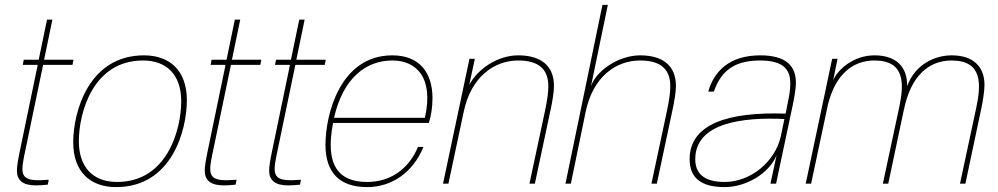

<svg xmlns="http://www.w3.org/2000/svg" viewBox="-20 -750 4074 784"><path d="M78 -110 156 -485H276L280 -506H160L194 -670H172L138 -506H77L73 -485H134L62 -138C53 -96 49 -68 49 -53C49 -15 72 7 126 7C140 7 160 6 175 4L179 -16C75 -8 60 -23 78 -110Z M302 -173C302 -289 359 -503 564 -503C662 -503 720 -443 720 -337C720 -221 663 -7 458 -7C360 -7 302 -67 302 -173ZM279 -169C279 -47 350 14 454 14C683 14 743 -220 743 -341C743 -463 672 -524 568 -524C342 -524 279 -293 279 -169Z M845 -110 923 -485H1043L1047 -506H927L961 -670H939L905 -506H844L840 -485H901L829 -138C820 -96 816 -68 816 -53C816 -15 839 7 893 7C907 7 927 6 942 4L946 -16C842 -8 827 -23 845 -110Z M1108 -110 1186 -485H1306L1310 -506H1190L1224 -670H1202L1168 -506H1107L1103 -485H1164L1092 -138C1083 -96 1079 -68 1079 -53C1079 -15 1102 7 1156 7C1170 7 1190 6 1205 4L1209 -16C1105 -8 1090 -23 1108 -110Z M1582 -524C1368 -524 1309 -281 1309 -159C1309 -47 1365 14 1479 14C1579 14 1666 -45 1709 -150H1687C1646 -54 1569 -7 1479 -7C1364 -7 1306 -73 1340 -248H1731C1740 -275 1746 -311 1746 -349C1746 -451 1695 -524 1582 -524ZM1344 -269C1381 -432 1475 -503 1582 -503C1680 -503 1752 -434 1715 -269Z M1919 -510H1897L1789 0H1811L1874 -296C1904 -436 1998 -503 2096 -503C2186 -503 2219 -462 2219 -398C2219 -372 2215 -344 2206 -300L2142 0H2164L2227 -296C2236 -337 2242 -374 2242 -399C2242 -484 2186 -524 2096 -524C2011 -524 1929 -467 1896 -403Z M2462 -730H2440L2289 0H2311L2372 -296C2402 -436 2494 -503 2594 -503C2684 -503 2717 -462 2717 -398C2717 -372 2713 -344 2704 -300L2640 0H2662L2725 -296C2734 -337 2740 -374 2740 -399C2740 -484 2684 -524 2594 -524C2505 -524 2413 -460 2393 -397Z M3084 -524C2958 -524 2895 -458 2872 -376H2895C2926 -467 2986 -503 3084 -503C3180 -503 3207 -465 3207 -410C3207 -383 3203 -359 3196 -327L3188 -286C2956 -294 2796 -245 2796 -100C2796 -25 2841 14 2939 14C3027 14 3121 -42 3151 -116L3126 0H3149L3216 -316C3223 -349 3230 -388 3230 -412C3230 -483 3187 -524 3084 -524ZM2819 -100C2819 -250 3015 -272 3183 -264L3168 -192C3144 -88 3044 -7 2939 -7C2853 -7 2819 -43 2819 -100Z M3551 -524C3466 -524 3401 -467 3382 -422L3400 -510H3378L3270 0H3292L3361 -324C3392 -447 3462 -503 3551 -503C3678 -503 3671 -404 3652 -313L3585 0H3607L3671 -303V-302C3699 -440 3772 -503 3866 -503C3993 -503 3986 -404 3967 -313L3900 0H3922L3988 -312C3994 -340 4000 -381 4000 -403C4000 -481 3951 -524 3866 -524C3800 -524 3718 -490 3684 -398C3686 -478 3638 -524 3551 -524Z"/></svg>

Font: Nacelle Thin
Style: Italic
Weight: 100
Italic angle: -12°
Designer: Sora Sagano
Foundry: Sora Sagano
Version: Version 1.000;FEAKit 1.0